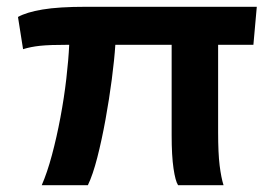

<svg xmlns="http://www.w3.org/2000/svg" viewBox="-20 -546 806 566"><path d="M103 0Q119 -36.5 133 -88.6Q147 -140.7 158 -199.2Q169 -257.6 175.5 -313.8Q182 -370 184 -414Q126 -414 98 -411Q70 -408 48 -401L33 -496Q58 -510 105.5 -518Q153 -526 234 -526H737L727 -414H623V-156Q623 -94 627.5 -58Q632 -22 639 0H505Q497 -12 491.5 -49.5Q486 -87 486 -147V-414H320Q317.2 -370.4 309.6 -312.2Q302 -254 291 -193.5Q280 -133 266.8 -81.5Q253.6 -30.1 239 0Z"/></svg>

Font: Archivo VF Beta
Style: Regular
Weight: 400
Designer: Hector Gatti
Foundry: Omnibus-Type
Version: Version 1.002